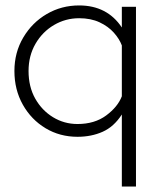

<svg xmlns="http://www.w3.org/2000/svg" viewBox="-20 -497 577 706"><path d="M480 189H428V-76Q399 -31 357.5 -12.5Q316 6 265 6Q200 6 147.5 -25.5Q95 -57 64 -112Q33 -167 33 -236Q33 -304 65.5 -359Q98 -414 152 -445.5Q206 -477 271 -477Q374 -477 428 -396V-472H480ZM265 -41Q328 -41 370.5 -72.5Q413 -104 428 -143V-330Q419 -354 398.5 -377Q378 -400 346 -415Q314 -430 271 -430Q221 -430 178.5 -405Q136 -380 110.5 -336Q85 -292 85 -236Q85 -178 109.5 -134.5Q134 -91 175 -66Q216 -41 265 -41Z"/></svg>

Font: Lil Grotesk Light
Style: Regular
Weight: 300
Designer: Bastien Sozeau
Foundry: NBR — Bastien Sozeau
Version: Version 3.003; ttfautohint (v1.8.4.7-5d5b);gftools[0.9.33]